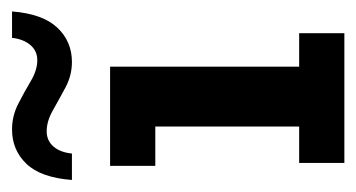

<svg xmlns="http://www.w3.org/2000/svg" viewBox="-168 -446 606 327"><g transform="rotate(-90 135.5 -283.0)"><path d="M21 0V-77H83V-322H16V-399H185V-77H242V0ZM193 -464Q170 -464 149.5 -475Q129 -486 110.5 -496.5Q92 -507 75 -507Q59 -507 49 -495.5Q39 -484 37 -464H-8Q-4 -517 19.5 -541.5Q43 -566 78 -566Q101 -566 121.5 -555.5Q142 -545 160.5 -534Q179 -523 196 -523Q212 -523 222 -535Q232 -547 234 -566H279Q275 -514 251.5 -489Q228 -464 193 -464Z"/></g></svg>

Font: Rokkitt SemiBold SemiBold
Style: Regular
Weight: 600
Version: Version 3.103